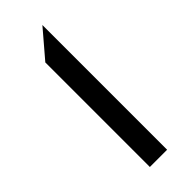

<svg xmlns="http://www.w3.org/2000/svg" viewBox="-239 -755 787 787"><g transform="rotate(-45 155.0 -361.5)"><path d="M205 0H105V-606L205 -723Z"/></g></svg>

Font: Railway
Style: Regular
Weight: 400
Version: 1.000